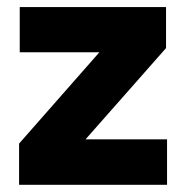

<svg xmlns="http://www.w3.org/2000/svg" viewBox="-20 -511 515 531"><path d="M442 -125.6V0H32.8V-113.9L254.8 -366.4H34.6V-491.4H439.2V-378L216.5 -125.6Z"/></svg>

Font: Anek Odia Medium
Style: Regular
Weight: 500
Designer: Yesha Goshar & Mahesh Sahu (Odia), Yesha Goshar (Latin)
Foundry: Ek Type
Version: Version 1.003